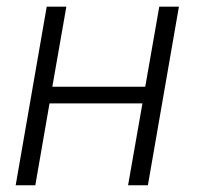

<svg xmlns="http://www.w3.org/2000/svg" viewBox="-20 -548 590 568"><path d="M509.3 -528.3H451.2L409.7 -291.5H134.8L176.3 -528.3H118.2L26.4 0H84.5L126.5 -242.2H401.4L358.9 0H417.5Z"/></svg>

Font: Roboto Light
Style: Italic
Weight: 300
Italic angle: -12°
Designer: Google
Version: Version 2.137; 2017